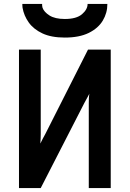

<svg xmlns="http://www.w3.org/2000/svg" viewBox="-20 -951 656 971"><path d="M76 0V-700H186V-273Q186 -264 185.5 -251Q185 -238 184 -225Q188.5 -235 196.5 -250Q204.5 -265 209 -273L425 -700H540V0H429V-429Q429 -439 429.5 -452.5Q430 -466 432 -477Q427 -467.5 418.8 -452.5Q410.5 -437.5 406 -429L186 0ZM308 -761Q239.5 -761 194.8 -782Q150 -803 125.5 -837.2Q101 -871.5 94 -912Q93.5 -916.5 93.2 -921.5Q93 -926.5 93 -931H193Q193 -926.5 193.2 -921.5Q193.5 -916.5 195 -912Q202.5 -890.5 230.2 -872.8Q258 -855 308 -855Q366.5 -855 394.8 -879.2Q423 -903.5 423 -931H523Q523 -885.5 499.8 -846.8Q476.5 -808 428.8 -784.5Q381 -761 308 -761Z"/></svg>

Font: Overpass Mono Light
Style: Regular
Weight: 300
Monospace: yes
Designer: Delve Withrington, Dave Bailey
Foundry: Delve Fonts LLC
Version: Version 4.000